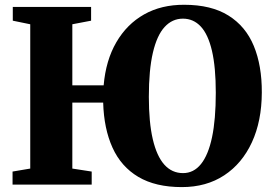

<svg xmlns="http://www.w3.org/2000/svg" viewBox="-20 -772 1145 803"><path d="M740.5 10.5Q630.5 10.5 558.5 -32.2Q486.5 -75 450.5 -154.5Q414.5 -234 411.5 -343H282.5V-67L363.5 -54.5V0H32.5V-54.5L106.5 -67V-670.5L33.5 -685.5V-743H361V-685.5L282.5 -670.5V-415H413.5Q422.5 -519.5 466.5 -595.2Q510.5 -671 582.8 -711.8Q655 -752.5 750.5 -752Q863.5 -752 935.5 -707Q1007.5 -662 1041.5 -579.8Q1075.5 -497.5 1075 -385Q1074.5 -265.5 1033.5 -176.8Q992.5 -88 917.8 -38.8Q843 10.5 740.5 10.5ZM745.5 -48Q790 -48 820.5 -85.8Q851 -123.5 866.8 -198Q882.5 -272.5 882.5 -384Q882.5 -491 866.5 -559.5Q850.5 -628 819.8 -661Q789 -694 745 -694Q700.5 -694 668.5 -659.2Q636.5 -624.5 619.5 -552Q602.5 -479.5 602.5 -367Q602.5 -260.5 619 -189.8Q635.5 -119 667.2 -83.5Q699 -48 745.5 -48Z"/></svg>

Font: Merriweather 48pt Black
Style: Regular
Weight: 900
Version: Version 2.100